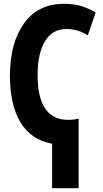

<svg xmlns="http://www.w3.org/2000/svg" viewBox="-20 -746 540 1006"><path d="M392 240V-125Q368 -118 337 -118Q177 -118 177 -353Q177 -465 215.5 -529.5Q254 -594 328 -594Q388 -594 440 -561L481 -680Q448 -701 408 -713.5Q368 -726 315 -726Q179 -726 105.5 -623Q32 -520 32 -349Q32 -198 87 -105.5Q142 -13 253 7V240Z"/></svg>

Font: Noto Sans Mono UI Condensed ExtraBold
Style: Regular
Weight: 800
Width: 3
Designer: Monotype Design team
Foundry: Monotype Imaging Inc.
Version: 1.000